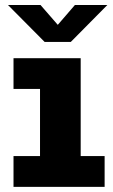

<svg xmlns="http://www.w3.org/2000/svg" viewBox="-20 -726 440 746"><path d="M32.5 0V-119.5H135.5V-380.5H32.5V-500H293.5V-119.5H386.5V0ZM11 -706.5H137.5L204.5 -629.5L271 -706.5H397L255 -563H153.5Z"/></svg>

Font: Trispace SemiCondensed
Style: Bold
Weight: 700
Width: 4
Designer: Tyler Finck
Foundry: Etcetera Type Company
Version: Version 1.210; ttfautohint (v1.8.3)